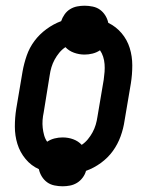

<svg xmlns="http://www.w3.org/2000/svg" viewBox="-20 -601 540 672"><path d="M199 51Q185 51 170.5 48Q156 45 145 37Q134 29 126.5 17Q119 5 116 -9Q89 -21 69.5 -44.5Q50 -68 41 -97Q32 -126 32 -158Q32 -190 37 -221L59 -351Q64 -379 73.5 -406.5Q83 -434 100.5 -457.5Q118 -481 142.5 -499Q167 -517 194 -527Q198 -539 206 -550.5Q214 -562 225.5 -569Q237 -576 250 -578.5Q263 -581 276 -581Q290 -581 304.5 -578Q319 -575 330 -567Q341 -559 348.5 -547Q356 -535 359 -521Q386 -508 405.5 -485Q425 -462 434 -433Q443 -404 443 -372Q443 -340 438 -309L416 -179Q412 -151 402 -123.5Q392 -96 375 -72.5Q358 -49 333.5 -31Q309 -13 281 -3Q278 9 269.5 20.5Q261 32 249.5 39Q238 46 225 48.5Q212 51 199 51ZM266 -94Q278 -102 287.5 -113.5Q297 -125 304 -138Q311 -151 315 -164.5Q319 -178 321 -192L343 -322Q345 -336 346 -349.5Q347 -363 346 -376.5Q345 -390 341 -402.5Q337 -415 330 -425Q318 -417 304 -413.5Q290 -410 276 -410Q257 -410 239 -416.5Q221 -423 209 -436Q197 -428 187.5 -416.5Q178 -405 171 -392Q164 -379 160 -365.5Q156 -352 154 -338L133 -208Q130 -194 129 -180.5Q128 -167 129.5 -153.5Q131 -140 134.5 -127.5Q138 -115 145 -105Q157 -113 171 -116.5Q185 -120 199 -120Q219 -120 236.5 -113.5Q254 -107 266 -94Z"/></svg>

Font: Iosevka Slab Semibold Oblique
Style: Regular
Weight: 600
Italic angle: -9°
Monospace: yes
Designer: Belleve Invis
Foundry: Belleve Invis
Version: Version 11.1.1; ttfautohint (v1.8.3)